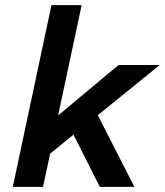

<svg xmlns="http://www.w3.org/2000/svg" viewBox="-20 -730 644 750"><path d="M30 0 181 -710H299L207 -279L443 -476H604L362 -280L505 0H370L267 -204L176 -130L148 0Z"/></svg>

Font: Sometype Mono
Style: Bold Italic
Weight: 700
Italic angle: -12°
Monospace: yes
Designer: Ryoichi Tsunekawa
Foundry: Dharma Type
Version: Version 1.000; ttfautohint (v1.8.3)